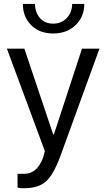

<svg xmlns="http://www.w3.org/2000/svg" viewBox="-20 -778 552 989"><path d="M105.5 191.4Q97.7 191.4 87.9 191.4Q78.1 191.4 70.3 187.5V117.2H105.5Q171.9 117.2 203.1 31.2L210.9 0L15.6 -527.3H105.5L253.9 -85.9H257.8L402.3 -527.3H492.2L289.1 31.2Q253.9 125 214.8 158.2Q175.8 191.4 105.5 191.4ZM160.2 -757.8Q160.2 -714.8 185.5 -685.5Q210.9 -656.2 253.9 -656.2Q296.9 -656.2 324.2 -685.5Q351.6 -714.8 351.6 -757.8H414.1Q414.1 -691.4 369.1 -648.4Q324.2 -605.5 253.9 -605.5Q183.6 -605.5 140.6 -648.4Q97.7 -691.4 97.7 -757.8Z"/></svg>

Font: 和音 by 宁静之雨，公众号njzyshare
Style: Regular
Weight: 400
Designer: Steve Matteson
Foundry: Ascender Corporation
Version: Version 6.00;June 8, 2018;FontCreator 11.0.0.2388 32-bit